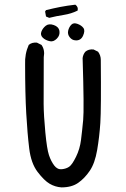

<svg xmlns="http://www.w3.org/2000/svg" viewBox="-20 -815 540 825"><path d="M244.1 -9.8Q216.8 -11.7 193.4 -25.4Q169.9 -39.1 141.6 -76.2Q113.3 -113.3 105.5 -177.2Q97.7 -241.2 92.8 -327.1Q87.9 -413.1 87.9 -538.1Q85.9 -583 103.5 -622.1Q117.2 -633.8 138.7 -631.8L158.2 -622.1Q173.8 -600.6 168 -569.3Q167 -418.9 167.5 -368.2Q168 -317.4 174.8 -246.1Q181.6 -174.8 190.4 -148.4Q199.2 -122.1 212.9 -104Q226.6 -85.9 245.6 -87.9Q264.6 -89.8 277.3 -98.6Q290 -107.4 306.6 -141.1Q323.2 -174.8 328.1 -213.9Q333 -252.9 337.4 -299.3Q341.8 -345.7 335 -565.4Q336.9 -581.1 346.7 -592.8Q360.4 -604.5 381.8 -602.5L401.4 -592.8Q413.1 -577.1 413.1 -557.6Q415 -345.7 411.1 -286.6Q407.2 -227.5 397.5 -170.4Q387.7 -113.3 365.7 -81.1Q343.8 -48.8 315.9 -29.3Q288.1 -9.8 244.1 -9.8ZM195.3 -637.7Q175.8 -641.6 164.1 -652.8Q152.3 -664.1 157.7 -678.7Q163.1 -693.4 176.3 -704.1Q189.5 -714.8 210.9 -707.5Q232.4 -700.2 235.4 -681.6Q238.3 -663.1 224.1 -648.9Q210 -634.8 195.3 -637.7ZM303.7 -641.6Q289.1 -642.6 279.3 -655.3Q269.5 -668 272.9 -683.1Q276.4 -698.2 286.1 -708.5Q295.9 -718.8 313 -712.4Q330.1 -706.1 338.4 -694.8Q346.7 -683.6 336.9 -661.6Q327.1 -639.6 303.7 -641.6ZM191.4 -738.3 177.7 -744.1 173.8 -765.6 177.7 -771.5Q209 -779.3 239.3 -785.2Q269.5 -791 303.7 -794.9Q317.4 -785.2 313.5 -769.5Q286.1 -755.9 254.4 -751Q222.7 -746.1 191.4 -738.3Z"/></svg>

Font: JasonHandwriting2
Style: Regular
Weight: 400
Version: Version 1.05.10